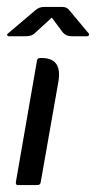

<svg xmlns="http://www.w3.org/2000/svg" viewBox="-20 -536 278 556"><path d="M130 -485 83 -442Q76 -435 69 -433Q62 -431 53 -431H6Q2 -431 1 -434Q0 -437 3 -439L82 -506Q93 -516 108 -516H160Q174 -516 181 -506L237 -439Q239 -437 237.5 -434Q236 -431 231 -431H188Q171 -431 162 -442ZM32 0Q25 0 26 -9L87 -360Q88 -368 96 -368H101Q161 -368 149 -299L98 -9Q97 0 88 0Z"/></svg>

Font: Zain
Style: Italic
Weight: 400
Italic angle: -10°
Designer: Zain,Boutros
Foundry: Mobile Telecommunications Company (Zain), 2024
Version: Version 1.51; ttfautohint (v1.8.4)